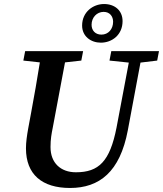

<svg xmlns="http://www.w3.org/2000/svg" viewBox="-20 -917 810 954"><path d="M524 -616 620 -606 559 -283C526 -115 471 -61 357 -61C282 -61 231 -107 231 -186C231 -226 236 -252 242 -282L303 -607L384 -616L393 -663H105L96 -616L178 -607C165 -524 150 -440 135 -359L120 -278C114 -244 109 -211 109 -180C109 -50 189 17 328 17C474 17 576 -63 615 -269L678 -606L761 -616L770 -663H533ZM484 -745C453 -745 435 -766 435 -794C435 -830 461 -858 495 -858C526 -858 542 -835 542 -809C542 -772 518 -745 484 -745ZM481 -705C537 -705 589 -744 589 -812C589 -865 550 -897 497 -897C443 -897 388 -858 388 -790C388 -736 432 -705 481 -705Z"/></svg>

Font: Source Serif Pro Semibold
Style: Italic
Weight: 600
Italic angle: -12°
Designer: Frank Grießhammer
Foundry: Adobe Systems Incorporated
Version: Version 3.001;hotconv 1.0.111;makeotfexe 2.5.65597